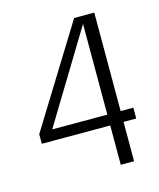

<svg xmlns="http://www.w3.org/2000/svg" viewBox="-81 -540 497 599"><g transform="rotate(-15 167.5 -240.0)"><path d="M236 0V-127H15V-158L214 -480H279V-162H320V-127H279V0ZM236 -162V-455L58 -162Z"/></g></svg>

Font: Glametrix
Style: Light
Weight: 300
Designer: gluk
Foundry: gluk
Version: Version 0.40